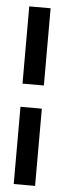

<svg xmlns="http://www.w3.org/2000/svg" viewBox="-51 -647 249 743"><g transform="rotate(5 73.0 -275.0)"><path d="M32 70H115V-230H32ZM32 -320H115V-620H32Z"/></g></svg>

Font: Charger Sport
Style: DfBd
Weight: 400
Designer: Jasper
Foundry: Cannot Into Space Fonts
Version: Version 1.1